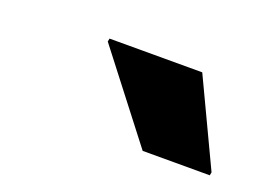

<svg xmlns="http://www.w3.org/2000/svg" viewBox="-41 -797 400 296"><g transform="rotate(20 159.0 -648.5)"><path d="M206.5 -576.3 98.3 -716.3 99.3 -721.5H251.4L317.6 -581.5L316.6 -576.3Z"/></g></svg>

Font: Saira Thin
Style: Italic
Weight: 100
Italic angle: -12°
Designer: Hector Gatti with collaboration of the Omnibus-Type team
Foundry: Omnibus-Type
Version: Version 1.101